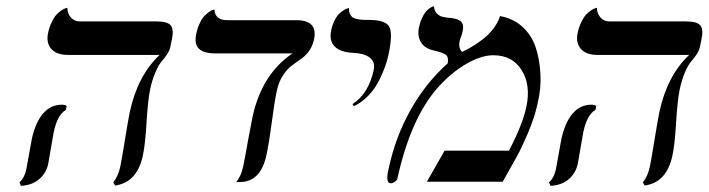

<svg xmlns="http://www.w3.org/2000/svg" viewBox="-20 -585 2281 618"><path d="M152.8 -159.2Q150.9 -149.4 144 -108.4Q137.2 -67.4 135.3 -58.1Q128.9 -27.8 106.2 -8.3Q83.5 11.2 47.4 13.2L42.5 2Q59.1 -12.7 64.9 -41Q66.9 -50.8 73.7 -89.8Q80.6 -128.9 82.5 -138.2Q94.2 -190.9 118.2 -219.2Q143.1 -248 178.7 -248Q189 -248 194.8 -244.1L191.9 -231Q165 -216.3 152.8 -159.2ZM462.9 -295.9Q456.1 -262.7 451.7 -190.4Q447.3 -118.2 439.9 -85Q421.9 2 350.6 12.2L344.7 2Q360.4 -17.6 367.2 -48.8Q371.6 -69.8 382.3 -136Q393.1 -202.1 397.5 -223.1Q422.4 -340.8 493.7 -408.2H198.7Q162.1 -408.2 145 -427.7Q127.9 -447.8 134.8 -479Q139.2 -500.5 147.5 -515.6Q155.3 -531.7 163.6 -539.8Q171.9 -547.9 179.4 -552.7Q187 -557.6 191.9 -558.6L196.8 -560.1Q196.8 -542 207.8 -529.1Q218.8 -516.1 236.8 -516.1H482.9Q520.5 -516.1 530.3 -502.4Q540 -488.8 533.2 -458L528.3 -434.1Q525.4 -421.4 517.3 -409.4Q509.3 -397.5 500.5 -387.7Q491.7 -377.9 481 -354Q470.2 -330.1 462.9 -295.9Z M870.6 -291Q863.3 -256.3 854.5 -189Q845.7 -122.6 837.4 -85Q818.8 1 751.5 1H740.2Q755.9 -17.1 762.7 -48.8Q769.5 -81.5 778.3 -132.8Q787.6 -183.6 792.5 -207Q821.8 -345.7 921.4 -413.1H673.3Q635.7 -413.1 620.4 -428.2Q605 -443.4 611.3 -474.1Q615.7 -495.1 623.3 -511Q630.9 -526.9 638.9 -534.7Q647 -542.5 654.1 -547.4Q661.1 -552.2 666 -553.2L670.4 -554.2Q671.9 -520 711.9 -520H934.1Q1003.9 -520 990.7 -458Q985.8 -435.5 973.9 -419.7Q961.9 -403.8 947.3 -394Q932.6 -384.3 918 -373Q903.3 -361.8 890.1 -341.3Q877 -320.8 870.6 -291Z M1119.1 -243.2 1114.7 -250Q1166.5 -283.2 1183.1 -360.8Q1188 -385.7 1170.4 -399.4Q1153.3 -413.1 1115.7 -415Q1075.2 -417 1057.1 -435.5Q1039.1 -454.1 1045.9 -486.8Q1049.8 -505.4 1057.1 -519.8Q1064.5 -534.2 1072.3 -541.3Q1080.1 -548.3 1087.2 -552.7Q1094.2 -557.1 1099.1 -558.1L1103.5 -559.1Q1102.5 -548.3 1106.2 -540.5Q1109.9 -532.7 1115 -529.1Q1120.1 -525.4 1130.4 -523.4Q1140.6 -521.5 1147 -521.2Q1153.3 -521 1166 -521Q1219.2 -521 1232.2 -500.2Q1245.1 -479.5 1231 -411.1Q1227.1 -392.1 1219.7 -371.1Q1212.4 -350.6 1199.7 -325.2Q1187 -299.8 1166 -277.6Q1145 -255.4 1119.1 -243.2Z M1589.4 -533.2Q1631.3 -525.9 1660.9 -499.3Q1690.4 -472.7 1703.6 -434.3Q1716.8 -396 1719.5 -348.4Q1722.2 -300.8 1710.4 -252Q1701.2 -208.5 1680.2 -158.9Q1659.2 -109.4 1644.5 -83L1598.1 0H1354L1411.1 -100.1H1618.2Q1661.6 -182.6 1674.3 -241.2Q1689 -311 1659.2 -359.1Q1629.4 -407.2 1567.4 -407.2Q1528.8 -407.2 1480 -378.9Q1430.7 -350.1 1388.2 -301.8Q1301.3 -203.1 1258.8 -8.8Q1257.8 -4.9 1251 0Q1244.1 4.9 1237.8 4.9Q1228 4.9 1226.8 -8.1Q1225.6 -21 1231 -42Q1252.4 -143.6 1301.5 -231Q1350.6 -318.4 1420.9 -380.9Q1424.8 -399.9 1415.5 -408.2Q1407.2 -415.5 1375 -422.9Q1346.7 -429.2 1334.7 -449.5Q1322.8 -469.7 1328.6 -497.1Q1332.5 -514.6 1338.9 -528.1Q1345.2 -541.5 1351.6 -548.3Q1357.9 -555.2 1363.8 -559.1Q1369.6 -563 1373.5 -564L1377 -564.9Q1377.4 -550.8 1385.7 -542.2Q1394 -533.7 1402.3 -531.5Q1410.6 -529.3 1423.3 -527.8Q1435.1 -526.9 1442.4 -525.4Q1449.7 -523.9 1458 -519.8Q1466.3 -515.6 1469.2 -506.8Q1472.2 -498 1469.2 -484.9Q1467.3 -475.6 1464.1 -467.3Q1460.9 -459 1459.5 -453.1Q1457 -443.4 1459.2 -432.9Q1461.4 -422.4 1467.8 -418Q1568.4 -466.8 1589.4 -533.2Z M1857.4 -159.2Q1855.5 -149.4 1848.6 -108.4Q1841.8 -67.4 1839.8 -58.1Q1833.5 -27.8 1810.8 -8.3Q1788.1 11.2 1752 13.2L1747.1 2Q1763.7 -12.7 1769.5 -41Q1771.5 -50.8 1778.3 -89.8Q1785.2 -128.9 1787.1 -138.2Q1798.8 -190.9 1822.8 -219.2Q1847.7 -248 1883.3 -248Q1893.6 -248 1899.4 -244.1L1896.5 -231Q1869.6 -216.3 1857.4 -159.2ZM2167.5 -295.9Q2160.6 -262.7 2156.2 -190.4Q2151.9 -118.2 2144.5 -85Q2126.5 2 2055.2 12.2L2049.3 2Q2064.9 -17.6 2071.8 -48.8Q2076.2 -69.8 2086.9 -136Q2097.7 -202.1 2102.1 -223.1Q2127 -340.8 2198.2 -408.2H1903.3Q1866.7 -408.2 1849.6 -427.7Q1832.5 -447.8 1839.4 -479Q1843.8 -500.5 1852.1 -515.6Q1859.9 -531.7 1868.2 -539.8Q1876.5 -547.9 1884 -552.7Q1891.6 -557.6 1896.5 -558.6L1901.4 -560.1Q1901.4 -542 1912.4 -529.1Q1923.3 -516.1 1941.4 -516.1H2187.5Q2225.1 -516.1 2234.9 -502.4Q2244.6 -488.8 2237.8 -458L2232.9 -434.1Q2230 -421.4 2221.9 -409.4Q2213.9 -397.5 2205.1 -387.7Q2196.3 -377.9 2185.5 -354Q2174.8 -330.1 2167.5 -295.9Z"/></svg>

Font: Linux Biolinum G
Style: Italic
Weight: 400
Italic angle: -12°
Designer: Philipp H. Poll
Foundry: Philipp H. Poll
Version: Version 0.5.1